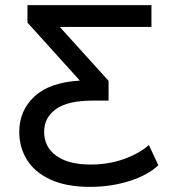

<svg xmlns="http://www.w3.org/2000/svg" viewBox="-20 -720 668 748"><path d="M331 8Q238 8 176.5 -20.5Q115 -49 85 -97.5Q55 -146 55 -206Q55 -289 114 -344Q173 -399 291 -406L87 -632V-700H570V-615H213L403 -405V-328H340Q244 -328 198 -295Q152 -262 152 -206Q152 -147 199.5 -113Q247 -79 333 -79Q403 -79 463 -100.5Q523 -122 560 -155L597 -76Q555 -37 483.5 -14.5Q412 8 331 8Z"/></svg>

Font: Montserrat Medium
Style: Regular
Weight: 500
Designer: Julieta Ulanovsky
Foundry: Julieta Ulanovsky
Version: Version 9.000; ttfautohint (v1.8.4.7-5d5b)